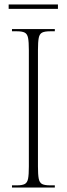

<svg xmlns="http://www.w3.org/2000/svg" viewBox="-20 -845 302 865"><path d="M34 0V-10H57Q80 -10 91.5 -16Q103 -22 106.5 -40Q110 -58 110 -95V-619Q110 -656 106.5 -674Q103 -692 91.5 -698Q80 -704 57 -704H34V-714H227V-704H205Q181 -704 169.5 -698Q158 -692 154.5 -674Q151 -656 151 -619V-95Q151 -58 154.5 -40Q158 -22 169.5 -16Q181 -10 205 -10H227V0ZM19 -805V-825H241V-805Z"/></svg>

Font: Noto Serif Display ExtraCondensed ExtraLight
Style: Regular
Weight: 200
Width: 2
Designer: Monotype Design Team
Foundry: Monotype Imaging Inc.
Version: Version 2.009